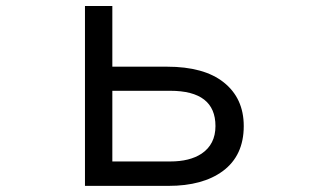

<svg xmlns="http://www.w3.org/2000/svg" viewBox="-20 -585 1040 630"><path d="M258.8 -565.4H348.6V-366.2H527.8Q649.4 -366.2 713.9 -314.9Q779.8 -262.7 779.8 -171.4Q779.8 -74.7 711.4 -23.9Q645.5 24.9 532.7 24.9H258.8ZM348.6 -287.1V-55.2H538.6Q602.5 -55.2 641.1 -80.6Q687 -111.3 687 -171.4Q687 -287.1 538.6 -287.1Z"/></svg>

Font: BIZ UDGothic
Style: Regular
Weight: 400
Monospace: yes
Designer: TypeBank Co., Ltd.
Foundry: Morisawa Inc.
Version: Version 1.05